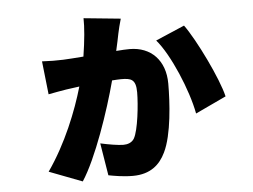

<svg xmlns="http://www.w3.org/2000/svg" viewBox="-51 -701 1101 834"><g transform="rotate(-5 500.0 -284.0)"><path d="M342 -637C343 -598 338 -541 327 -471C291 -468 258 -466 238 -465C208 -464 181 -464 146 -466L162 -321C185 -326 218 -331 240 -335C253 -337 274 -340 298 -343C268 -239 214 -102 133 14L277 69C339 -25 408 -228 442 -357C457 -358 471 -359 481 -359C524 -359 546 -354 546 -296C546 -243 534 -131 514 -97C504 -80 485 -74 467 -74C445 -74 403 -81 367 -89L390 52C411 56 452 64 496 64C574 64 615 25 639 -25C676 -100 684 -242 684 -322C684 -424 622 -486 530 -486C515 -486 495 -485 471 -483C477 -511 484 -540 487 -558C490 -574 497 -600 503 -621ZM648 -513C706 -446 774 -285 793 -182L927 -245C909 -323 823 -500 774 -567Z"/></g></svg>

Font: Noto Sans Korean Black
Style: Bold
Weight: 900
Designer: Ryoko NISHIZUKA (kana & ideographs); Paul D. Hunt (Latin, Greek & Cyrillic); Wenlong ZHANG (bopomofo); Sandoll Communica
Foundry: Adobe Systems Incorporated
Version: Version 1.000;PS 1;hotconv 1.0.78;makeotf.lib2.5.61930